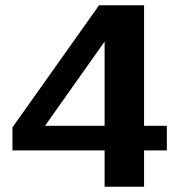

<svg xmlns="http://www.w3.org/2000/svg" viewBox="-20 -705 697 725"><path d="M375 -137H27V-224L354 -685H524V-230H610V-137H524V0H375ZM375 -230V-548L150 -230Z"/></svg>

Font: Maitree
Style: Bold
Weight: 700
Designer: CadsonDemak Team
Foundry: CadsonDemak
Version: Version 1.002